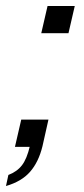

<svg xmlns="http://www.w3.org/2000/svg" viewBox="-48 -491 281 642"><path d="M-28 131 -20 94Q9 83 25.5 61.5Q42 40 52 -3L80 0H2L23 -91H114L94 -2Q81 51 52.5 83.5Q24 116 -28 131ZM90 -380 111 -471H202L181 -380Z"/></svg>

Font: Instrument Sans Condensed
Style: Italic
Weight: 400
Width: 3
Italic angle: -13°
Designer: Rodrigo Fuenzalida
Foundry: fragTYPE
Version: Version 1.000;gftools[0.9.28]